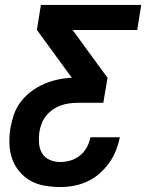

<svg xmlns="http://www.w3.org/2000/svg" viewBox="-20 -550 640 775"><path d="M223 205Q191 205 160 199.5Q129 194 103 179.5Q77 165 58 142Q39 119 29 90.5Q19 62 18 30.5Q17 -1 22 -33Q27 -61 36.5 -88.5Q46 -116 64.5 -140Q83 -164 107.5 -182Q132 -200 159 -211.5Q186 -223 214 -229Q242 -235 270 -236L129 -429L145 -530H550L534 -429H273L414 -236L397 -135H297Q279 -135 262 -133Q245 -131 227.5 -125Q210 -119 194.5 -108.5Q179 -98 167 -83.5Q155 -69 148.5 -52Q142 -35 139 -18Q136 5 137.5 27.5Q139 50 149.5 68Q160 86 180 95Q200 104 223 104Q243 104 264 98Q285 92 302.5 78Q320 64 330.5 44.5Q341 25 345 4H464Q458 32 447.5 58.5Q437 85 420 108.5Q403 132 380.5 151.5Q358 171 331.5 183Q305 195 277.5 200Q250 205 223 205Z"/></svg>

Font: Iosevka Curly Extended Oblique
Style: Bold
Weight: 700
Width: 7
Italic angle: -9°
Monospace: yes
Designer: Belleve Invis
Foundry: Belleve Invis
Version: Version 11.1.0; ttfautohint (v1.8.3)